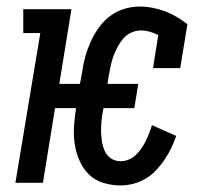

<svg xmlns="http://www.w3.org/2000/svg" viewBox="-20 -558 640 586"><path d="M348 8Q321 8 295 0Q269 -8 251 -26Q233 -44 222.5 -68Q212 -92 208 -119Q204 -146 206 -173.5Q208 -201 212 -228H148L111 0H27L103 -457H51V-530H198L161 -302H224L231 -340Q234 -363 240.5 -386Q247 -409 257 -431Q267 -453 281.5 -473.5Q296 -494 316 -509Q336 -524 359.5 -531Q383 -538 406 -538Q426 -538 446.5 -534Q467 -530 485 -523Q503 -516 520 -506Q537 -496 552 -484L530 -350H447L463 -451Q451 -457 437.5 -461Q424 -465 410 -465Q395 -465 380.5 -458.5Q366 -452 356 -440Q346 -428 338.5 -414Q331 -400 326 -386Q321 -372 318 -357.5Q315 -343 312 -328L308 -302H402L390 -228H296L294 -218Q291 -202 289.5 -186Q288 -170 288.5 -154.5Q289 -139 291.5 -124Q294 -109 300.5 -95.5Q307 -82 319.5 -74Q332 -66 348 -66Q361 -66 373 -71Q385 -76 394.5 -85Q404 -94 411.5 -105Q419 -116 425 -128Q431 -140 435.5 -152Q440 -164 444 -176L518 -143Q511 -124 502.5 -106Q494 -88 482.5 -71Q471 -54 456.5 -38.5Q442 -23 424 -12.5Q406 -2 386.5 3Q367 8 348 8Z"/></svg>

Font: Iosevka Slab Extended
Style: Italic
Weight: 400
Width: 7
Italic angle: -9°
Monospace: yes
Designer: Belleve Invis
Foundry: Belleve Invis
Version: Version 11.1.0; ttfautohint (v1.8.3)